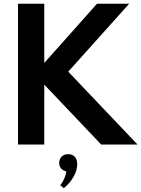

<svg xmlns="http://www.w3.org/2000/svg" viewBox="-20 -770 753 1023"><path d="M75.9 0V-750H215.9V-434.5L496.8 -750H668.2L343.6 -388.2L712.7 0H519.1L215.9 -319.1V0ZM300.9 216.4Q306.4 210.9 311.6 202.3Q316.8 193.6 321.4 183.9Q325.9 174.1 329.1 163.4Q332.3 152.7 333.2 143.2Q315.9 139.5 305.7 127.5Q295.5 115.5 295.5 97.7Q295.5 77.3 308.6 64.3Q321.8 51.4 343.6 51.4Q365 51.4 378.2 65Q391.4 78.6 391.4 105.5Q391.4 121.4 386.4 138.2Q381.4 155 372 171.6Q362.7 188.2 349.5 203.9Q336.4 219.5 320 232.7Z"/></svg>

Font: Spartan
Style: Bold
Weight: 700
Designer: Matt Bailey, Mirko Velimirovic
Foundry: Matt Bailey
Version: Version 1.005